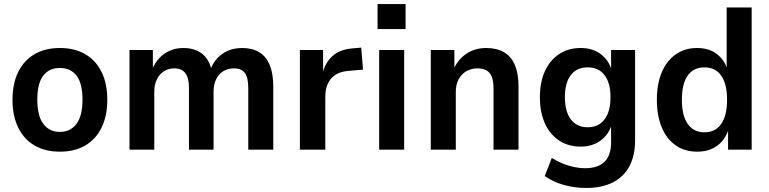

<svg xmlns="http://www.w3.org/2000/svg" viewBox="-20 -742 3813 952"><path d="M277 10Q204 10 151.5 -20.5Q99 -51 70.5 -109Q42 -167 42 -247Q42 -328 70.5 -385.5Q99 -443 151.5 -473.5Q204 -504 277 -504Q350 -504 402.5 -473.5Q455 -443 483.5 -385.5Q512 -328 512 -247Q512 -167 483.5 -109Q455 -51 402.5 -20.5Q350 10 277 10ZM277 -88Q329 -88 359 -127.5Q389 -167 389 -248Q389 -329 359.5 -367Q330 -405 277 -405Q224 -405 194.5 -367Q165 -329 165 -248Q165 -167 195 -127.5Q225 -88 277 -88Z M622 0V-494H738V-397H734Q747 -429 769 -453Q791 -477 821.5 -490.5Q852 -504 889 -504Q944 -504 980 -477Q1016 -450 1028 -398H1024Q1041 -445 1082 -474.5Q1123 -504 1182 -504Q1231 -504 1265.5 -483Q1300 -462 1317.5 -419.5Q1335 -377 1335 -312V0H1211V-305Q1211 -358 1194 -380.5Q1177 -403 1139 -403Q1110 -403 1087 -389Q1064 -375 1051.5 -349Q1039 -323 1039 -288V0H917V-305Q917 -357 898.5 -380Q880 -403 845 -403Q815 -403 792.5 -388.5Q770 -374 757.5 -348Q745 -322 745 -289V0Z M1467 0V-494H1582V-377H1579Q1593 -433 1629.5 -465Q1666 -497 1727 -502L1771 -506L1780 -397L1703 -390Q1650 -385 1621.5 -352Q1593 -319 1593 -262V0Z M1852 -598V-722H1991V-598ZM1860 0V-494H1984V0Z M2116 0V-494H2233V-398H2229Q2250 -447 2292.5 -475.5Q2335 -504 2391 -504Q2443 -504 2479 -483Q2515 -462 2533 -419.5Q2551 -377 2551 -312V0H2427V-304Q2427 -339 2418.5 -361Q2410 -383 2392 -393Q2374 -403 2348 -403Q2317 -403 2292.5 -389Q2268 -375 2254 -348.5Q2240 -322 2240 -288V0Z M2886 190Q2829 190 2775.5 175Q2722 160 2681 131L2716 41Q2741 57 2769 68.5Q2797 80 2825.5 86Q2854 92 2881 92Q2945 92 2977.5 60Q3010 28 3010 -37V-124H3013Q2998 -74 2957 -44.5Q2916 -15 2860 -15Q2798 -15 2752.5 -45Q2707 -75 2682 -130Q2657 -185 2657 -260Q2657 -335 2682 -389.5Q2707 -444 2752.5 -474Q2798 -504 2860 -504Q2917 -504 2957.5 -474.5Q2998 -445 3013 -394H3010V-494H3129V-47Q3129 29 3101 82Q3073 135 3018.5 162.5Q2964 190 2886 190ZM2894 -111Q2948 -111 2977.5 -150Q3007 -189 3007 -260Q3007 -331 2977.5 -369.5Q2948 -408 2894 -408Q2840 -408 2810.5 -370Q2781 -332 2781 -260Q2781 -189 2810.5 -150Q2840 -111 2894 -111Z M3437 10Q3375 10 3330 -21.5Q3285 -53 3261 -111Q3237 -169 3237 -247Q3237 -326 3261 -383Q3285 -440 3330 -472Q3375 -504 3436 -504Q3494 -504 3532.5 -475.5Q3571 -447 3587 -398H3583V-705H3707V0H3590V-102H3593Q3576 -48 3535.5 -19Q3495 10 3437 10ZM3473 -86Q3527 -86 3556 -127.5Q3585 -169 3585 -247Q3585 -326 3556 -367Q3527 -408 3473 -408Q3419 -408 3390 -367.5Q3361 -327 3361 -247Q3361 -169 3390 -127.5Q3419 -86 3473 -86Z"/></svg>

Font: Nunito Sans 10pt SemiCondensed
Style: Bold
Weight: 700
Width: 4
Designer: Vernon Adams
Foundry: Vernon Adams
Version: Version 3.101;gftools[0.9.27]